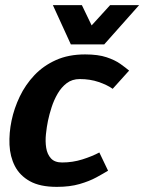

<svg xmlns="http://www.w3.org/2000/svg" viewBox="-20 -720 562 748"><path d="M201 8Q136 8 96.5 -14Q57 -36 38 -73Q19 -110 17 -156Q15 -202 25 -250Q35 -298 57 -344Q79 -390 114 -427Q149 -464 198 -486Q247 -508 311 -508H312Q362 -508 395 -497Q428 -486 449 -471Q470 -456 483 -445L419 -374Q398 -389 364.5 -400.5Q331 -412 291 -412Q261 -412 240 -396Q219 -380 204.5 -355Q190 -330 181 -302Q172 -274 167 -250Q162 -226 159 -197.5Q156 -169 160 -144Q164 -119 178.5 -103Q193 -87 222 -87Q263 -87 301 -99Q339 -111 367 -126L401 -55Q383 -44 355.5 -29Q328 -14 290 -3Q252 8 202 8H201ZM522 -700 386 -547H256L186 -700H299L337 -621L409 -700Z"/></svg>

Font: Epunda Sans
Style: Bold Italic
Weight: 700
Italic angle: -12.0243°
Designer: Simon Atzbach
Foundry: typofactur
Version: Version 2.204; ttfautohint (v1.8.4.7-5d5b)